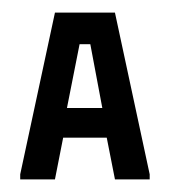

<svg xmlns="http://www.w3.org/2000/svg" viewBox="-20 -720 270 304"><path d="M12 -436V-444L67 -700H162L217 -444V-436H162L149 -502H80L67 -436ZM86 -549H142L123 -650H106Z"/></svg>

Font: Phudu Light SemiBold
Style: Regular
Weight: 600
Version: Version 1.005;gftools[0.9.23]